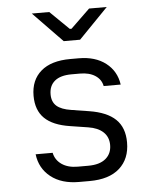

<svg xmlns="http://www.w3.org/2000/svg" viewBox="-55 -831 710 888"><g transform="rotate(-5 300.0 -387.5)"><path d="M276 10Q195 10 145 -29.5Q95 -69 87 -135H166Q173 -101 202 -81Q231 -61 276 -61H325Q378 -61 406 -84.5Q434 -108 434 -148Q434 -185 409.5 -208Q385 -231 340 -238L257 -251Q178 -263 139.5 -300.5Q101 -338 101 -405Q101 -478 148.5 -519Q196 -560 285 -560H324Q401 -560 449.5 -522.5Q498 -485 507 -422H428Q422 -453 394.5 -471Q367 -489 324 -489H285Q233 -489 206.5 -467Q180 -445 180 -405Q180 -370 201.5 -351Q223 -332 269 -325L351 -312Q433 -299 473 -260.5Q513 -222 513 -153Q513 -77 464.5 -33.5Q416 10 325 10ZM338 -645H262L126 -785H207L295 -699H303L392 -785H474Z"/></g></svg>

Font: JetBrains Mono Semi Light
Style: Regular
Weight: 350
Monospace: yes
Designer: Philipp Nurullin, Konstantin Bulenkov
Foundry: JetBrains
Version: 2.002